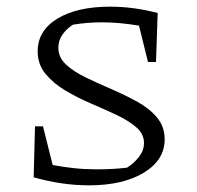

<svg xmlns="http://www.w3.org/2000/svg" viewBox="-20 -548 590 576"><path d="M247 8Q206 8 165 2Q124 -4 81 -16L85 -169H109L138 -53Q169 -47 202 -43.5Q235 -40 271 -40Q319 -40 361 -45Q382 -58 397 -77.5Q412 -97 412 -119Q412 -146 389 -166Q366 -186 330 -203Q294 -220 253 -237.5Q212 -255 176 -276.5Q140 -298 116.5 -326.5Q93 -355 93 -394Q93 -456 152 -492Q211 -528 310 -528Q381 -528 453 -509L448 -362H424L397 -471Q339 -481 285 -481Q242 -481 199 -474Q181 -463 168 -445Q155 -427 155 -405Q155 -376 178 -354.5Q201 -333 237.5 -315.5Q274 -298 314.5 -280.5Q355 -263 391.5 -243Q428 -223 451 -195.5Q474 -168 474 -130Q474 -68 411.5 -30Q349 8 247 8Z"/></svg>

Font: Piazzolla SC Light
Style: Regular
Weight: 300
Designer: Juan Pablo del Peral
Foundry: Huerta Tipografica
Version: Version 1.330